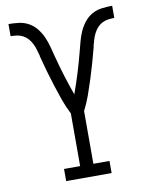

<svg xmlns="http://www.w3.org/2000/svg" viewBox="-83 -796 666 857"><g transform="rotate(-10 250.0 -367.5)"><path d="M147 0V-55H220V-294Q203 -327 191 -361Q179 -395 168 -429.5Q157 -464 147 -499Q137 -534 128 -569V-572Q124 -586 120 -600Q116 -614 109.5 -627Q103 -640 93.5 -651Q84 -662 71 -669Q58 -676 43.5 -678Q29 -680 15 -680V-735Q38 -735 62 -732Q86 -729 106.5 -717.5Q127 -706 142 -687Q157 -668 166.5 -646.5Q176 -625 182 -602Q188 -579 194 -556Q200 -533 206.5 -510Q213 -487 220 -464.5Q227 -442 234.5 -419.5Q242 -397 250 -375Q258 -397 265.5 -419.5Q273 -442 280 -464.5Q287 -487 293.5 -510Q300 -533 306 -556Q312 -579 318 -602Q324 -625 333.5 -646.5Q343 -668 358 -687Q373 -706 393.5 -717.5Q414 -729 438 -732Q462 -735 485 -735V-680Q471 -680 456.5 -678Q442 -676 429 -669Q416 -662 406.5 -651Q397 -640 390.5 -627Q384 -614 380 -600Q376 -586 372 -572V-569Q363 -534 353 -499Q343 -464 332 -429.5Q321 -395 309 -361Q297 -327 280 -294V-55H353V0Z"/></g></svg>

Font: Iosevka Curly Slab Light
Style: Regular
Weight: 300
Monospace: yes
Designer: Belleve Invis
Foundry: Belleve Invis
Version: Version 22.1.2; ttfautohint (v1.8.4)